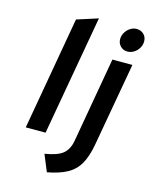

<svg xmlns="http://www.w3.org/2000/svg" viewBox="-136 -809 878 1116"><g transform="rotate(15 303.0 -251.0)"><path d="M70.8 0 190.4 -681.2 317.6 -722 190 0ZM256.8 220.4 215.4 120Q291.6 107.9 324 81.1Q356.4 54.3 365.6 0.4L455.2 -511H575.6L486.6 -9.6Q473.6 64.3 447.9 110.1Q422.2 155.8 376.4 181.2Q330.6 206.7 256.8 220.4ZM526.6 -578.6Q501.5 -578.6 484.6 -595.8Q467.8 -612.9 467.8 -637.4Q467.8 -659.1 478.9 -677.9Q490.1 -696.6 507.9 -708.1Q525.7 -719.6 545.8 -719.6Q572.2 -719.6 589.2 -702.9Q606.2 -686.1 606.2 -660.8Q606.2 -638.8 595 -620Q583.9 -601.3 565.7 -590Q547.5 -578.6 526.6 -578.6Z"/></g></svg>

Font: Overpass
Style: Italic
Weight: 400
Italic angle: -10°
Designer: Delve Withrington, Dave Bailey, Thomas Jockin
Foundry: Delve Fonts LLC
Version: Version 4.000